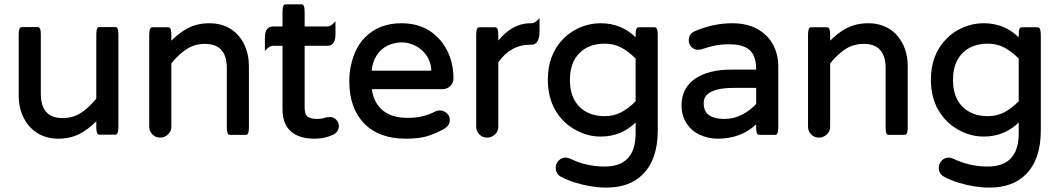

<svg xmlns="http://www.w3.org/2000/svg" viewBox="-20 -621 4872 882"><path d="M65.9 -181.6V-459Q65.9 -487.3 72.8 -493.7Q75.2 -496.6 79.1 -496.6H154.3Q158.2 -496.6 160.6 -494.1Q163.1 -491.7 164.1 -489Q165 -486.3 166 -482.4Q167.5 -474.1 167.5 -459V-191.4Q167.5 -131.3 195.3 -103.5Q220.2 -78.6 268.6 -78.6Q314 -78.6 350.1 -101.3Q386.2 -124 422.4 -168V-459Q422.4 -483.9 427.2 -491.7Q430.2 -496.6 435.5 -496.6H510.7Q514.6 -496.6 517.6 -493.4Q520.5 -490.2 522 -484.4Q523.9 -474.1 523.9 -459V-40Q523.9 -11.7 517.1 -5.4Q514.6 -2.4 510.7 -2.4H435.5Q431.6 -2.4 428.7 -5.4Q422.4 -11.7 422.4 -40V-64Q386.2 -27.3 347.2 -6.8Q303.2 16.1 248 16.1Q192.9 16.1 150.4 -10.3Q135.7 -19.5 122.6 -32.7Q101.6 -53.7 87.9 -81.5Q65.9 -126.5 65.9 -181.6Z M665.5 -39.1V-458Q665.5 -486.3 672.4 -492.7Q674.8 -495.6 678.7 -495.6H753.9Q757.8 -495.6 760.7 -492.7Q767.1 -486.3 767.1 -458V-434.1Q803.2 -470.7 842.3 -491.2Q886.2 -514.2 942.4 -514.2Q997.6 -514.2 1040 -487.8Q1054.7 -479 1067.4 -465.8Q1088.4 -444.8 1102.1 -416.5Q1123.5 -371.6 1123.5 -316.4V-39.1Q1123.5 -10.7 1116.7 -4.4Q1114.3 -1.5 1110.4 -1.5H1035.2Q1031.2 -1.5 1028.3 -4.4Q1022 -10.7 1022 -39.1V-306.6Q1022 -366.7 994.1 -394.5Q969.2 -419.4 920.9 -419.4Q875.5 -419.4 839.4 -396.7Q803.2 -374 767.1 -330.1V-39.1Q767.1 -18.1 751.7 -3.4Q736.3 11.2 715.6 11.2Q694.8 11.2 680.2 -3.4Q665.5 -18.1 665.5 -39.1Z M1536.6 -42Q1536.6 -16.1 1510.3 -2Q1470.7 16.1 1426.8 16.1Q1349.1 16.1 1312 -21.5Q1277.8 -55.2 1277.8 -119.1V-410.6H1234.4Q1220.2 -410.6 1206.1 -396.5L1196.8 -387.2V-448.2Q1196.8 -477.5 1209.5 -490.2Q1218.8 -499.5 1234.4 -499.5H1277.8V-563.5Q1277.8 -588.4 1282.7 -596.2Q1285.6 -601.1 1291 -601.1H1366.2Q1370.1 -601.1 1373 -597.9Q1376 -594.7 1377.4 -588.9Q1379.4 -578.6 1379.4 -563.5V-499.5H1483.4Q1497.6 -499.5 1511.7 -513.7L1521 -522.9V-461.9Q1521 -432.6 1508.3 -419.9Q1499 -410.6 1483.4 -410.6H1379.4V-127Q1379.4 -98.6 1390.6 -87.4L1393.1 -85.4Q1407.2 -74.7 1436.5 -74.7Q1456.1 -74.7 1474.6 -80.6H1475.1L1476.1 -81.1Q1487.8 -83.5 1495.1 -83.5Q1512.2 -83.5 1524.4 -71.3Q1536.6 -59.1 1536.6 -42Z M1955.1 -296.4Q1959 -296.4 1960.2 -297.6Q1961.4 -298.8 1961.4 -300.8Q1961.4 -302.7 1961.4 -303.2Q1957.5 -340.8 1939 -366.2Q1918.5 -396 1887.7 -411.1Q1856.9 -426.3 1825.4 -426.3Q1793.9 -426.3 1761.2 -412.1Q1728.5 -396 1709 -364.7Q1690.9 -335.4 1687.5 -296.4ZM1584.5 -249Q1584.5 -316.4 1610.4 -378.9Q1627.4 -419.9 1657.7 -450.2Q1721.7 -514.2 1824.2 -514.2Q1897.9 -514.2 1953.1 -480Q1972.2 -467.8 1989.7 -450.2Q2016.1 -423.8 2034.2 -388.7Q2063 -331.5 2063 -261.7Q2063 -240.2 2048.6 -225.8Q2034.2 -211.4 2011.7 -211.4H1688Q1697.3 -148.4 1737.3 -114.7Q1779.3 -79.6 1851.6 -79.6Q1890.1 -79.6 1920.2 -86.7Q1950.2 -93.8 1981 -109.4Q1988.8 -113.8 1999.3 -113.8Q2009.8 -113.8 2017.6 -110.4Q2026.9 -106.9 2033.7 -99.6Q2046.4 -87.4 2046.4 -69.8Q2046.4 -43.9 2017.1 -27.3Q1975.6 -4.9 1938 5.9Q1900.4 16.1 1843.8 16.1Q1721.2 16.1 1652.8 -54Q1584.5 -124 1584.5 -249Z M2269 -434.6Q2334.5 -514.2 2416 -514.2H2420.9Q2435.1 -514.2 2449.2 -528.3L2458.5 -537.6V-476.6Q2458.5 -439 2443.8 -424.8Q2435.1 -415.5 2420.9 -415.5H2414.1Q2369.6 -415.5 2332 -394Q2295.4 -373 2269 -334.5V-39.1Q2269 -18.1 2253.7 -3.4Q2238.3 11.2 2217.5 11.2Q2196.8 11.2 2182.1 -3.4Q2167.5 -18.1 2167.5 -39.1V-458Q2167.5 -486.3 2174.3 -492.7Q2176.8 -495.6 2180.7 -495.6H2255.9Q2259.8 -495.6 2262.7 -492.7Q2269 -486.3 2269 -458Z M2757.8 -420.4Q2685.1 -420.4 2641.6 -377Q2598.1 -333.5 2598.1 -253.9Q2598.1 -174.3 2641.6 -130.9Q2685.1 -87.4 2757.8 -87.4Q2799.3 -87.4 2832.8 -104.7Q2866.2 -122.1 2899.9 -155.8V-352.1Q2866.2 -385.7 2832.8 -403.1Q2799.3 -420.4 2757.8 -420.4ZM2532.7 149.4Q2532.7 130.4 2547.4 115.7Q2560.1 103 2578.1 103Q2587.9 103 2598.1 107.4Q2673.3 144 2756.8 144Q2826.7 144 2861.8 108.4Q2899.9 70.8 2899.9 -8.8V-58.1Q2833.5 6.3 2739.3 6.3Q2679.2 6.3 2625.5 -23.4Q2566.4 -54.7 2531.5 -114Q2496.6 -173.3 2496.6 -255.4Q2496.6 -371.6 2569.3 -444.3Q2593.3 -468.3 2623 -484.4Q2678.2 -514.2 2739.3 -514.2Q2833.5 -514.2 2899.9 -449.7V-458Q2899.9 -479.5 2903.3 -488.3Q2904.3 -490.7 2906.7 -493.2Q2909.2 -495.6 2913.1 -495.6H2988.3Q2992.2 -495.1 2994.6 -492.7Q3001.5 -486.3 3001.5 -458V-21.5Q3001.5 111.3 2932.6 180.2Q2872.1 240.7 2765.6 240.7Q2696.8 240.7 2623.5 218.3Q2583 205.6 2553.7 189Q2532.7 175.8 2532.7 149.4Z M3453.6 -217.3H3353.5Q3306.2 -217.3 3274.9 -209.5Q3227.5 -197.3 3216.3 -168.5Q3212.4 -158.7 3212.4 -146.5Q3212.4 -115.7 3229.5 -98.1Q3253.4 -74.7 3309.6 -74.7Q3350.1 -74.7 3388.7 -94.2Q3426.3 -113.3 3453.6 -143.6ZM3110.8 -136.7Q3110.8 -215.8 3172.4 -258.8Q3232.9 -301.3 3341.8 -301.3H3453.6V-302.7Q3453.6 -362.8 3424.6 -390.1Q3395.5 -417.5 3329.1 -417.5Q3294.4 -417.5 3266.6 -412.1Q3238.8 -406.7 3200.7 -394L3187 -392.1H3186.5Q3169.4 -392.1 3156.7 -404.8Q3144 -417.5 3144 -436.5Q3144 -466.3 3173.8 -478.5Q3256.8 -514.2 3344.7 -514.2Q3443.4 -514.2 3501 -456.5Q3520 -438 3532.2 -414.1Q3555.2 -369.6 3555.2 -315.4V-39.1Q3555.2 -10.7 3548.3 -4.4Q3545.9 -1.5 3542 -1.5H3466.8Q3462.9 -1.5 3460 -4.4Q3453.6 -10.7 3453.6 -39.1V-49.8Q3383.8 16.1 3276.4 16.1Q3233.4 16.1 3194.8 -2Q3155.3 -20 3133.1 -55.7Q3110.8 -91.3 3110.8 -136.7Z M3691.9 -39.1V-458Q3691.9 -486.3 3698.7 -492.7Q3701.2 -495.6 3705.1 -495.6H3780.3Q3784.2 -495.6 3787.1 -492.7Q3793.5 -486.3 3793.5 -458V-434.1Q3829.6 -470.7 3868.7 -491.2Q3912.6 -514.2 3968.8 -514.2Q4023.9 -514.2 4066.4 -487.8Q4081.1 -479 4093.8 -465.8Q4114.7 -444.8 4128.4 -416.5Q4149.9 -371.6 4149.9 -316.4V-39.1Q4149.9 -10.7 4143.1 -4.4Q4140.6 -1.5 4136.7 -1.5H4061.5Q4057.6 -1.5 4054.7 -4.4Q4048.3 -10.7 4048.3 -39.1V-306.6Q4048.3 -366.7 4020.5 -394.5Q3995.6 -419.4 3947.3 -419.4Q3901.9 -419.4 3865.7 -396.7Q3829.6 -374 3793.5 -330.1V-39.1Q3793.5 -18.1 3778.1 -3.4Q3762.7 11.2 3741.9 11.2Q3721.2 11.2 3706.5 -3.4Q3691.9 -18.1 3691.9 -39.1Z M4517.6 -420.4Q4444.8 -420.4 4401.4 -377Q4357.9 -333.5 4357.9 -253.9Q4357.9 -174.3 4401.4 -130.9Q4444.8 -87.4 4517.6 -87.4Q4559.1 -87.4 4592.5 -104.7Q4626 -122.1 4659.7 -155.8V-352.1Q4626 -385.7 4592.5 -403.1Q4559.1 -420.4 4517.6 -420.4ZM4292.5 149.4Q4292.5 130.4 4307.1 115.7Q4319.8 103 4337.9 103Q4347.7 103 4357.9 107.4Q4433.1 144 4516.6 144Q4586.4 144 4621.6 108.4Q4659.7 70.8 4659.7 -8.8V-58.1Q4593.3 6.3 4499 6.3Q4439 6.3 4385.3 -23.4Q4326.2 -54.7 4291.3 -114Q4256.3 -173.3 4256.3 -255.4Q4256.3 -371.6 4329.1 -444.3Q4353 -468.3 4382.8 -484.4Q4438 -514.2 4499 -514.2Q4593.3 -514.2 4659.7 -449.7V-458Q4659.7 -479.5 4663.1 -488.3Q4664.1 -490.7 4666.5 -493.2Q4668.9 -495.6 4672.9 -495.6H4748Q4752 -495.1 4754.4 -492.7Q4761.2 -486.3 4761.2 -458V-21.5Q4761.2 111.3 4692.4 180.2Q4631.8 240.7 4525.4 240.7Q4456.5 240.7 4383.3 218.3Q4342.8 205.6 4313.5 189Q4292.5 175.8 4292.5 149.4Z"/></svg>

Font: YuPearl-Medium
Style: Medium
Weight: 500
Designer: Max Yao
Foundry: Max-Everyday
Version: Version 1.011; ttfautohint (v1.8.3)